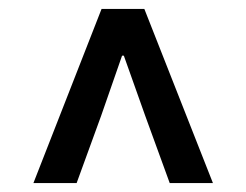

<svg xmlns="http://www.w3.org/2000/svg" viewBox="-20 -690 553 431"><path d="M55 -279 208 -670H304L458 -279H361L306 -430L258 -565H254L207 -430L152 -279Z"/></svg>

Font: Giro Semibold
Style: Regular
Weight: 600
Designer: Paul D. Hunt
Foundry: Adobe Systems Incorporated
Version: Version 1.000;PS 1.0;hotconv 1.0.88;makeotf.lib2.5.647800